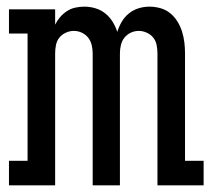

<svg xmlns="http://www.w3.org/2000/svg" viewBox="-20 -558 640 578"><path d="M7 0V-74H63V-457H7V-530H146V-484Q152 -496 161 -506.5Q170 -517 181.5 -524.5Q193 -532 206.5 -535Q220 -538 234 -538Q234 -538 234 -538Q234 -538 234 -538Q251 -538 267.5 -533Q284 -528 297 -517.5Q310 -507 319 -492.5Q328 -478 333 -462Q338 -478 346.5 -492.5Q355 -507 368 -517.5Q381 -528 397 -533Q413 -538 430 -538Q430 -538 430 -538Q430 -538 430 -538Q446 -538 462.5 -533.5Q479 -529 492 -518.5Q505 -508 514 -493.5Q523 -479 528 -463Q533 -447 535 -430.5Q537 -414 537 -397V-74H593V0H454V-397Q454 -410 451.5 -422.5Q449 -435 441.5 -444.5Q434 -454 422 -459.5Q410 -465 398 -465Q385 -465 373.5 -459.5Q362 -454 354.5 -444.5Q347 -435 344 -422.5Q341 -410 341 -397V0H259V-397Q259 -410 256 -422.5Q253 -435 245.5 -444.5Q238 -454 226.5 -459.5Q215 -465 202 -465Q190 -465 178 -459.5Q166 -454 158.5 -444.5Q151 -435 148.5 -422.5Q146 -410 146 -397V0Z"/></svg>

Font: Iosevka Curly Slab Extended
Style: Regular
Weight: 400
Width: 7
Monospace: yes
Designer: Belleve Invis
Foundry: Belleve Invis
Version: Version 11.1.0; ttfautohint (v1.8.3)